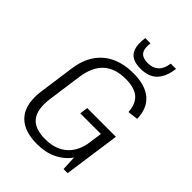

<svg xmlns="http://www.w3.org/2000/svg" viewBox="-257 -1029 1158 1158"><g transform="rotate(45 322.0 -450.0)"><path d="M277 7Q198 7 148 -21Q98 -49 78 -104Q58 -159 70 -241L101 -464Q112 -543 148.5 -597Q185 -651 245 -679Q305 -707 385 -707Q486 -707 539.5 -661.5Q593 -616 595 -528L529 -520Q525 -586 488 -618Q451 -650 377 -650Q286 -650 235 -603.5Q184 -557 170 -464L139 -241Q126 -143 162.5 -96Q199 -49 289 -49Q376 -49 428.5 -95Q481 -141 494 -228L535 -209Q526 -143 491.5 -94.5Q457 -46 402 -19.5Q347 7 277 7ZM487 -184 510 -345 527 -309H329L336 -361H581L530 0H495ZM391 -756Q358 -756 330.5 -768Q303 -780 290 -813Q277 -846 285 -907H330Q325 -867 333.5 -846.5Q342 -826 360 -818.5Q378 -811 398 -811H405Q445 -811 470.5 -834.5Q496 -858 503 -907H548Q540 -847 517.5 -814Q495 -781 464.5 -768.5Q434 -756 400 -756Z"/></g></svg>

Font: Pathway Extreme 28pt Light
Style: Italic
Weight: 300
Italic angle: -8°
Designer: Eduardo Rodriguez Tunni
Foundry: Eduardo Rodriguez Tunni
Version: Version 1.001;gftools[0.9.26]